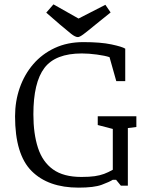

<svg xmlns="http://www.w3.org/2000/svg" viewBox="-20 -851 684 880"><path d="M340 9Q201 9 125 -67Q49 -143 49 -318Q49 -387 70.5 -448.5Q92 -510 132.5 -557Q173 -604 231 -631Q289 -658 362 -658Q441 -658 490.5 -647.5Q540 -637 554 -628V-479H513L482 -589Q461 -596 424 -601Q387 -606 355 -606Q234 -606 183.5 -539.5Q133 -473 133 -327Q133 -238 154 -173.5Q175 -109 223 -74.5Q271 -40 353 -40Q390 -40 414 -43.5Q438 -47 457 -54Q476 -61 497 -73V-260L428 -278V-318H605V-269L566 -264V0H534L512 -27H497Q481 -17 446 -4Q411 9 340 9ZM337 -681Q325 -681 306 -696Q287 -711 253 -740L192 -793L225 -831L340 -766L463 -829L487 -794L420 -740Q380 -707 362.5 -694Q345 -681 337 -681Z"/></svg>

Font: Faustina Light Light
Style: Regular
Weight: 300
Version: Version 1.200